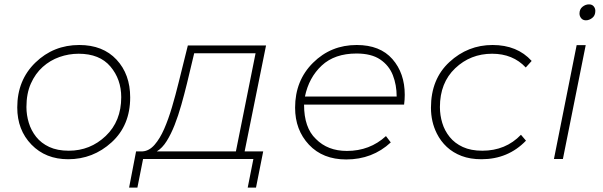

<svg xmlns="http://www.w3.org/2000/svg" viewBox="-20 -728 2762 879"><path d="M292 1Q189 1 124 -66Q59 -133 59 -236Q59 -361 142 -441.5Q225 -522 343 -522Q451 -522 513.5 -455Q576 -388 576 -282Q576 -154 491 -76.5Q406 1 292 1ZM295 -38Q393 -38 464 -105.5Q535 -173 535 -283Q535 -365 485.5 -423.5Q436 -482 340 -482Q295 -482 252.2 -467Q209.5 -452 175.5 -421.5Q141.5 -391 121.2 -345.2Q101 -299.5 101 -238Q101 -201.5 111.8 -166Q122.5 -130.5 145.5 -101.5Q168.5 -72.5 205.5 -55.2Q242.5 -38 295 -38Z M603 -35H633Q663 -37 687.5 -65Q712 -93 731.5 -137.5Q751 -182 767.5 -238Q784 -294 798 -351L840 -520H1198L1100 -35H1185L1152 131H1114L1140 0H635L609 131H571ZM1150 -484H869L836 -346Q824 -297 810 -247.5Q796 -198 779.5 -156Q763 -114 743 -82Q723 -50 698 -35H1060Z M1565 2Q1458 2 1394.5 -65.5Q1331 -133 1331 -235Q1331 -359 1413 -440.5Q1495 -522 1613 -522Q1720 -522 1776.5 -457.5Q1833 -393 1833 -294Q1833 -272 1830 -249H1372Q1372 -143 1426 -92Q1480 -37 1568 -37Q1673 -37 1747 -105L1769 -76Q1685 2 1565 2ZM1796 -286Q1796 -339 1778.5 -383.8Q1761 -428.5 1720.5 -455.8Q1680 -483 1612 -483Q1512 -483 1453 -428Q1394 -373 1376 -286Z M2184 1Q2132.5 1 2093.2 -14Q2054 -29 2025.8 -55.2Q1997.5 -81.5 1980 -116.5Q1953 -170 1953 -235Q1953 -366 2037.5 -444Q2122 -522 2235 -522Q2348 -522 2414 -449L2387 -419Q2328 -482 2233 -482Q2134 -482 2064 -415.5Q1994 -349 1994 -238Q1994 -200.5 2004.8 -165Q2015.5 -129.5 2038.8 -100.8Q2062 -72 2099 -55Q2136 -38 2188 -38Q2295 -38 2365 -111L2388 -84Q2306 1 2184 1Z M2662.5 -635Q2648.5 -635 2640.8 -644.5Q2633 -654 2633 -666Q2633 -686 2646.8 -697Q2660.5 -708 2676.5 -708Q2690.5 -708 2698 -699Q2705.5 -690 2705.5 -678Q2705.5 -657 2691.5 -646Q2677.5 -635 2662.5 -635ZM2557 0H2516L2620 -521.5H2661.5Z"/></svg>

Font: Argentum Sans ExtraLight
Style: Italic
Weight: 200
Italic angle: -11°
Designer: Julieta Ulanovsky (font), Cristiano Sobral (main changes and remaster)
Foundry: Julieta Ulanovsky (font), Cristiano Sobral (main changes and remaster)
Version: Version 2.007;June 15, 2022;FontCreator 14.0.0.2814 64-bit; 